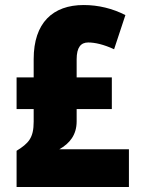

<svg xmlns="http://www.w3.org/2000/svg" viewBox="-20 -744 562 764"><path d="M313 -724C190 -724 114 -653 114 -509V-436H46V-310H114V-260C114 -195 94 -174 46 -144V0H493V-150H216C257 -173 285 -207 285 -261V-310H425V-436H285V-508C285 -556 302 -575 331 -575C358 -575 393 -567 434 -548L479 -684C428 -710 372 -724 313 -724Z"/></svg>

Font: Noto Sans Devanagari UI Condensed Black
Style: Regular
Weight: 900
Width: 3
Designer: Jelle Bosma - Monotype Design Team
Foundry: Monotype Imaging Inc.
Version: Version 2.004